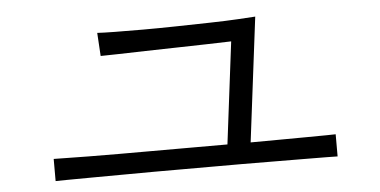

<svg xmlns="http://www.w3.org/2000/svg" viewBox="-38 -650 1076 544"><g transform="rotate(-5 500.0 -378.5)"><path d="M100 -171V-234Q105 -234 131.5 -233.5Q158 -233 199 -232.5Q240 -232 286 -232Q332 -232 376 -232Q420 -232 454 -232Q488 -232 502 -232H594L630 -522Q601 -521 560 -520Q519 -519 474 -518Q429 -517 386 -516Q343 -515 309 -514Q275 -513 258 -513L254 -579Q269 -578 304 -577.5Q339 -577 384.5 -577Q430 -577 479.5 -578Q529 -579 575 -580Q621 -581 655 -583Q689 -585 704 -586L660 -232Q701 -232 742.5 -232.5Q784 -233 818.5 -233Q853 -233 876 -233.5Q899 -234 902 -234V-171Q898 -171 871.5 -171.5Q845 -172 805 -172Q765 -172 719 -172.5Q673 -173 629 -173Q585 -173 551 -173Q517 -173 502 -173Q490 -173 457 -173Q424 -173 380 -173Q336 -173 288.5 -172.5Q241 -172 199.5 -172Q158 -172 131 -171.5Q104 -171 100 -171Z"/></g></svg>

Font: Zen Kaku Gothic New
Style: Regular
Weight: 400
Designer: Yoshimichi Ohira
Foundry: Positype
Version: Version 1.001